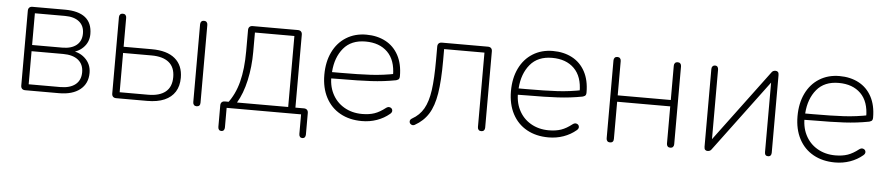

<svg xmlns="http://www.w3.org/2000/svg" viewBox="-39 -733 5140 1110"><g transform="rotate(5 2530.5 -178.0)"><path d="M88 -25V-459Q88 -471 94.5 -477.5Q101 -484 113 -484H301Q380 -484 420 -452Q460 -420 460 -356Q460 -309 427 -276.5Q394 -244 341 -240V-252Q400 -252 437.5 -218Q475 -184 475 -132Q475 -70 431 -35Q387 0 309 0H113Q101 0 94.5 -6.5Q88 -13 88 -25ZM432 -132Q432 -178 401 -203Q370 -228 313 -228H130V-36H313Q370 -36 401 -61Q432 -86 432 -132ZM417 -356Q417 -400 387.5 -424Q358 -448 305 -448H130V-264H305Q358 -264 387.5 -288Q417 -312 417 -356Z M616 -25V-468Q616 -478 621.5 -484Q627 -490 637 -490Q647 -490 652.5 -484Q658 -478 658 -468V-300H821Q910 -300 956.5 -261Q1003 -222 1003 -150Q1003 -102 982 -68.5Q961 -35 920.5 -17.5Q880 0 821 0H641Q629 0 622.5 -6.5Q616 -13 616 -25ZM959 -150Q959 -207 924 -235.5Q889 -264 823 -264H658V-36H823Q889 -36 924 -64.5Q959 -93 959 -150ZM1087 -16V-468Q1087 -478 1092.5 -484Q1098 -490 1108 -490Q1118 -490 1123.5 -484Q1129 -478 1129 -468V-16Q1129 -5 1123.5 0.5Q1118 6 1108 6Q1098 6 1092.5 0Q1087 -6 1087 -16Z M1244 114V-11Q1244 -23 1250.5 -29.5Q1257 -36 1269 -36H1310L1284 -27Q1327 -82 1346.5 -157.5Q1366 -233 1366 -336V-459Q1366 -471 1372.5 -477.5Q1379 -484 1391 -484H1653Q1665 -484 1671.5 -477.5Q1678 -471 1678 -459V-17L1659 -36H1727Q1739 -36 1745.5 -29.5Q1752 -23 1752 -11V114Q1752 124 1747 130Q1742 136 1733 136Q1724 136 1719 130Q1714 124 1714 114V0H1282V114Q1282 124 1277 130Q1272 136 1263 136Q1254 136 1249 130Q1244 124 1244 114ZM1636 -36V-448H1407V-336Q1407 -249 1389.5 -170Q1372 -91 1339 -36Z M1828 -240Q1828 -315 1855.5 -372Q1883 -429 1933.5 -460.5Q1984 -492 2050 -492Q2113 -492 2161.5 -466.5Q2210 -441 2237 -391Q2264 -341 2264 -270Q2264 -262 2262 -257Q2260 -252 2256 -249.5Q2252 -247 2246 -245L2242 -244Q2174 -231 2100.5 -227Q2027 -223 1923 -223Q1889 -223 1854 -222L1855 -259H1916Q2024 -259 2096 -263Q2168 -267 2241 -282L2224 -270Q2224 -359 2177 -405.5Q2130 -452 2049 -452Q1966 -452 1921.5 -398.5Q1877 -345 1871 -261L1870 -246Q1866 -184 1890 -135.5Q1914 -87 1960 -60Q2006 -33 2065 -33Q2106 -33 2136.5 -43.5Q2167 -54 2200 -80Q2212 -89 2223.5 -85Q2235 -81 2237 -69.5Q2239 -58 2227 -48Q2195 -21 2154 -6.5Q2113 8 2067 8Q1995 8 1941 -22Q1887 -52 1857.5 -108Q1828 -164 1828 -240Z M2739 -16V-448H2505V-382Q2505 -264 2493 -190Q2481 -116 2452.5 -70.5Q2424 -25 2374 3Q2363 9 2353 3Q2343 -3 2343 -14Q2343 -25 2355 -32Q2398 -56 2421.5 -97Q2445 -138 2454.5 -205Q2464 -272 2464 -383V-459Q2464 -471 2470.5 -477.5Q2477 -484 2489 -484H2756Q2768 -484 2774.5 -477.5Q2781 -471 2781 -459V-16Q2781 -6 2775.5 0Q2770 6 2760 6Q2750 6 2744.5 0Q2739 -6 2739 -16Z M2911 -240Q2911 -315 2938.5 -372Q2966 -429 3016.5 -460.5Q3067 -492 3133 -492Q3196 -492 3244.5 -466.5Q3293 -441 3320 -391Q3347 -341 3347 -270Q3347 -262 3345 -257Q3343 -252 3339 -249.5Q3335 -247 3329 -245L3325 -244Q3257 -231 3183.5 -227Q3110 -223 3006 -223Q2972 -223 2937 -222L2938 -259H2999Q3107 -259 3179 -263Q3251 -267 3324 -282L3307 -270Q3307 -359 3260 -405.5Q3213 -452 3132 -452Q3049 -452 3004.5 -398.5Q2960 -345 2954 -261L2953 -246Q2949 -184 2973 -135.5Q2997 -87 3043 -60Q3089 -33 3148 -33Q3189 -33 3219.5 -43.5Q3250 -54 3283 -80Q3295 -89 3306.5 -85Q3318 -81 3320 -69.5Q3322 -58 3310 -48Q3278 -21 3237 -6.5Q3196 8 3150 8Q3078 8 3024 -22Q2970 -52 2940.5 -108Q2911 -164 2911 -240Z M3486 -16V-468Q3486 -478 3491.5 -484Q3497 -490 3507 -490Q3517 -490 3522.5 -484Q3528 -478 3528 -468V-269H3836V-468Q3836 -478 3841.5 -484Q3847 -490 3857 -490Q3867 -490 3872.5 -484Q3878 -478 3878 -468V-16Q3878 -6 3872.5 0Q3867 6 3857 6Q3847 6 3841.5 0Q3836 -6 3836 -16V-232H3528V-16Q3528 -5 3522.5 0.5Q3517 6 3507 6Q3497 6 3491.5 0Q3486 -6 3486 -16Z M4054 -17V-468Q4054 -478 4059.5 -484Q4065 -490 4074 -490Q4083 -490 4088 -484Q4093 -478 4093 -468V-32H4069L4400 -476Q4405 -484 4411 -487Q4417 -490 4425 -490Q4434 -490 4439 -484.5Q4444 -479 4444 -467V-16Q4444 -6 4439 0Q4434 6 4425 6Q4415 6 4410 0.5Q4405 -5 4405 -16V-452H4429L4098 -8Q4093 0 4087 3Q4081 6 4073 6Q4064 6 4059 0.5Q4054 -5 4054 -17Z M4574 -240Q4574 -315 4601.5 -372Q4629 -429 4679.5 -460.5Q4730 -492 4796 -492Q4859 -492 4907.5 -466.5Q4956 -441 4983 -391Q5010 -341 5010 -270Q5010 -262 5008 -257Q5006 -252 5002 -249.5Q4998 -247 4992 -245L4988 -244Q4920 -231 4846.5 -227Q4773 -223 4669 -223Q4635 -223 4600 -222L4601 -259H4662Q4770 -259 4842 -263Q4914 -267 4987 -282L4970 -270Q4970 -359 4923 -405.5Q4876 -452 4795 -452Q4712 -452 4667.5 -398.5Q4623 -345 4617 -261L4616 -246Q4612 -184 4636 -135.5Q4660 -87 4706 -60Q4752 -33 4811 -33Q4852 -33 4882.5 -43.5Q4913 -54 4946 -80Q4958 -89 4969.5 -85Q4981 -81 4983 -69.5Q4985 -58 4973 -48Q4941 -21 4900 -6.5Q4859 8 4813 8Q4741 8 4687 -22Q4633 -52 4603.5 -108Q4574 -164 4574 -240Z"/></g></svg>

Font: SN Pro Thin
Style: Regular
Weight: 200
Designer: Tobias Whetton
Foundry: Supernotes
Version: Version 1.003;Glyphs 3.3 (3324)